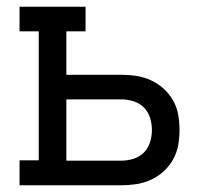

<svg xmlns="http://www.w3.org/2000/svg" viewBox="-20 -550 640 570"><path d="M38 0V-74H95V-457H38V-530H234V-457H177V-328H340Q363 -328 385.5 -324.5Q408 -321 428.5 -311.5Q449 -302 466 -286.5Q483 -271 494 -251.5Q505 -232 509 -209.5Q513 -187 513 -164Q513 -141 509 -119Q505 -97 494 -77Q483 -57 466 -41.5Q449 -26 428.5 -16.5Q408 -7 385.5 -3.5Q363 0 340 0ZM177 -73H340Q358 -73 376 -78.5Q394 -84 407 -97Q420 -110 425.5 -128Q431 -146 431 -164Q431 -182 425.5 -200Q420 -218 407 -231Q394 -244 376 -249.5Q358 -255 340 -255H177Z"/></svg>

Font: Iosevka Slab Extended
Style: Regular
Weight: 400
Width: 7
Monospace: yes
Designer: Belleve Invis
Foundry: Belleve Invis
Version: Version 11.1.1; ttfautohint (v1.8.3)